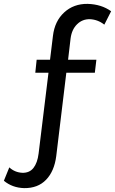

<svg xmlns="http://www.w3.org/2000/svg" viewBox="-141 -772 593 990"><path d="M323 -673Q284 -674 256.5 -647Q229 -620 223 -574L210 -464H356L348 -397H201L149 33Q139 111 96.5 155Q54 199 -17 198Q-78 196 -121 160L-93 91Q-65 117 -26 119Q11 120 31.5 94Q52 68 58 20L109 -397H41L48 -464H117L132 -587Q141 -663 190 -708Q239 -753 311 -752Q382 -750 432 -714L397 -645Q364 -671 323 -673Z"/></svg>

Font: Montserrat arm
Style: Regular
Weight: 400
Designer: Julieta Ulanovsky
Foundry: Julieta Ulanovsky
Version: Version 6.000;PS 006.000;hotconv 1.0.88;makeotf.lib2.5.64775